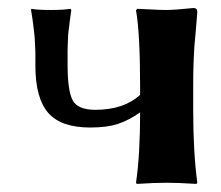

<svg xmlns="http://www.w3.org/2000/svg" viewBox="-20 -454 550 477"><path d="M67.9 -291C67.9 -237.3 78.5 -198.2 99.6 -173.8C120.8 -149.4 155.6 -137.2 204.1 -137.2C231.4 -137.2 254.2 -140.1 272.5 -146C290.7 -151.9 309.2 -161.5 328.1 -174.8C328.1 -104.5 324.7 -46.2 317.9 0L319.8 2.9C349.4 1 374.2 0 394 0C413.2 0 437.8 1 467.8 2.9L470.2 0C463.4 -50.1 460 -110.2 460 -180.2V-246.1C460 -263.7 460.3 -281.2 460.9 -298.6C461.6 -316 462.2 -329.4 462.9 -338.9L466.8 -382.3L470.2 -423.8C470.2 -430.7 467.1 -434.1 460.9 -434.1C429.4 -430.8 406.4 -429.2 392.1 -429.2C382 -429.2 368.5 -429.7 351.6 -430.7C334.6 -431.6 324.4 -432.1 320.8 -432.1L317.9 -428.2C324.7 -390.8 328.1 -326.3 328.1 -234.9V-218.3C300.8 -193.5 263.7 -181.2 216.8 -181.2C187.5 -181.2 168.7 -189.1 160.4 -205.1C152.1 -221 147.9 -250.3 147.9 -293V-313.5V-330.1C147.9 -335 148.1 -339.9 148.4 -345C148.8 -350 148.9 -353.9 148.9 -356.7C148.9 -359.5 149.1 -363.3 149.4 -368.2L150.4 -377.9C150.7 -379.6 151.2 -383.2 151.9 -388.9C152.5 -394.6 152.9 -398.3 153.1 -399.9C153.2 -401.5 153.9 -406.2 155 -413.8C156.2 -421.5 156.9 -426.6 157.2 -429.2L154.8 -432.1L150.4 -431.6C147.5 -431 142 -430.4 134 -429.9C126.1 -429.4 117 -429.2 106.9 -429.2C83.5 -429.2 67.2 -430.2 58.1 -432.1L57.1 -429.2C57.8 -425.6 58.8 -419 60.3 -409.4C61.8 -399.8 62.6 -393.8 62.7 -391.4C62.9 -388.9 63.5 -384 64.5 -376.7C65.4 -369.4 66 -363.8 66.2 -359.9C66.3 -356 66.7 -350.2 67.1 -342.5C67.6 -334.9 67.9 -327.1 67.9 -319.3Z"/></svg>

Font: Linux Biolinum G
Style: Bold
Weight: 700
Designer: Philipp H. Poll
Foundry: Philipp H. Poll
Version: Version 1.1.0